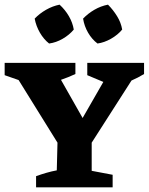

<svg xmlns="http://www.w3.org/2000/svg" viewBox="-34 -805 639 825"><path d="M121 0V-48Q143 -56 165.5 -62.5Q188 -69 210 -73L213 -192L46 -461L-14 -482V-535H290V-487Q260 -473 228 -462L321 -298L410 -453L341 -482V-535H585V-487Q559 -471 531 -459L360 -192V-71L450 -54V0ZM222 -785Q246 -763 262 -735.5Q278 -708 283 -678Q264 -655 235.5 -638.5Q207 -622 177 -618Q154 -636 137.5 -664.5Q121 -693 115 -725Q136 -747 164 -763Q192 -779 222 -785ZM430 -785Q452 -763 469 -735.5Q486 -708 491 -678Q472 -655 443 -638.5Q414 -622 385 -618Q361 -636 344.5 -664.5Q328 -693 323 -725Q344 -747 371.5 -763Q399 -779 430 -785Z"/></svg>

Font: Piazzolla SC
Style: Bold
Weight: 700
Designer: Juan Pablo del Peral
Foundry: Huerta Tipografica
Version: Version 1.330